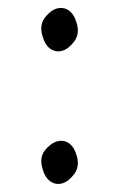

<svg xmlns="http://www.w3.org/2000/svg" viewBox="-20 -483 296 475"><path d="M88 -385C100 -354 128 -348 150 -366C171 -384 179 -403 167 -434C155 -466 126 -471 104 -453C83 -435 76 -417 88 -385ZM88 -57C100 -26 128 -20 150 -38C171 -56 179 -75 167 -106C155 -138 126 -142 104 -124C83 -107 76 -89 88 -57Z"/></svg>

Font: Noto Sans Gunjala Gondi Medium
Style: Regular
Weight: 500
Designer: Ek Type
Foundry: Ek Type
Version: Version 1.004